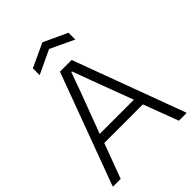

<svg xmlns="http://www.w3.org/2000/svg" viewBox="-266 -1072 1196 1196"><g transform="rotate(-45 332.5 -473.5)"><path d="M9 -6 281 -740H384L656 -6V0H589L502 -231H162L76 0H9ZM483 -291 381 -563 335 -688H329L284 -563L182 -291ZM176 -874 333 -947 490 -874V-814L333 -888L176 -814Z"/></g></svg>

Font: Plata Sans Light
Style: Regular
Weight: 300
Designer: Pablo Impallari, Andres Torresi, & Cristiano Sobral
Foundry: Pablo Impallari, Andres Torresi, & Cristiano Sobral
Version: Version 1.00;December 28, 2019;FontCreator 12.0.0.2547 64-bi